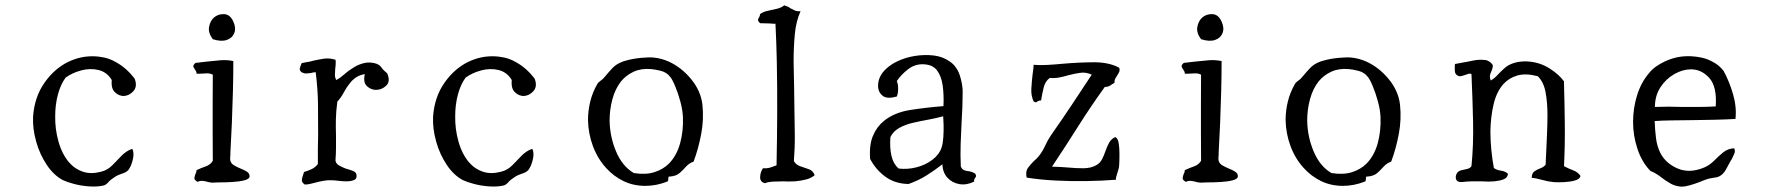

<svg xmlns="http://www.w3.org/2000/svg" viewBox="-20 -685 6635 720"><path d="M485 -390Q496 -361 480.5 -343.5Q465 -326 444 -325Q426 -325 411 -339Q396 -353 399 -385Q381 -415 349.5 -422.5Q318 -430 284.5 -421Q251 -412 226 -394Q207 -368 197 -330Q187 -292 187 -250Q186 -201 199.5 -153.5Q213 -106 240 -75Q261 -51 291 -41Q321 -31 359 -41Q383 -47 400.5 -64.5Q418 -82 435.5 -100.5Q453 -119 476 -127Q484 -112 478 -86.5Q472 -61 461 -47Q454 -39 438 -34Q422 -29 410 -21Q394 -11 385.5 -1Q377 9 367 11Q344 16 314.5 14Q285 12 258.5 5Q232 -2 217 -9Q182 -27 155.5 -66.5Q129 -106 115.5 -154.5Q102 -203 104 -247Q109 -321 147 -375Q185 -429 238 -454Q281 -474 326 -474Q348 -474 369.5 -469.5Q391 -465 411 -454Q453 -432 485 -390Z M916 -24Q916 -14 897 -9Q878 -4 851.5 -2.5Q825 -1 801 -1Q794 -1 787 -0.5Q780 0 775 0Q772 0 762 -2Q753 -5 742 -6.5Q731 -8 721 -3Q708 -10 709 -17.5Q710 -25 713 -33Q715 -36 716 -40Q717 -44 717 -47Q734 -55 751.5 -61Q769 -67 778 -82Q778 -141 777.5 -191.5Q777 -242 777.5 -293.5Q778 -345 778 -405Q768 -410 757.5 -410Q747 -410 737 -409Q731 -409 726 -408.5Q721 -408 717 -409Q717 -414 715 -418Q713 -422 710 -426Q706 -431 705 -436Q704 -441 713 -449Q723 -450 733.5 -451.5Q744 -453 755 -454Q781 -457 806.5 -459Q832 -461 855 -456V-454Q855 -404 853.5 -344Q852 -284 849.5 -224Q847 -164 844 -113Q844 -111 844 -105Q843 -99 843 -92.5Q843 -86 844 -82Q847 -71 858.5 -64.5Q870 -58 882 -53Q895 -48 905.5 -41.5Q916 -35 916 -24ZM855 -604Q866 -580 858.5 -561Q851 -542 830 -535Q809 -528 778 -538Q760 -562 764 -584Q768 -606 782 -619Q798 -633 820.5 -632Q843 -631 855 -604Z M1432 -410Q1445 -380 1428.5 -364Q1412 -348 1390 -348Q1371 -348 1356 -362Q1341 -376 1348 -407Q1329 -404 1315.5 -395Q1302 -386 1292 -373Q1279 -357 1269 -338Q1259 -319 1245 -304Q1240 -267 1239.5 -236.5Q1239 -206 1240 -177Q1240 -155 1240 -132Q1240 -109 1238 -83Q1240 -71 1251.5 -64.5Q1263 -58 1276 -53Q1291 -49 1303.5 -44Q1316 -39 1317 -29Q1319 -14 1307 -9.5Q1295 -5 1279 -5Q1264 -5 1249 -7Q1234 -9 1226 -9Q1209 -10 1193 -7Q1177 -4 1162 0Q1151 3 1141.5 5Q1132 7 1123 7Q1111 -1 1112 -10.5Q1113 -20 1117 -30Q1119 -37 1120 -40Q1137 -45 1150 -51.5Q1163 -58 1172 -70Q1172 -100 1172 -126.5Q1172 -153 1173 -178Q1173 -238 1172.5 -293Q1172 -348 1164 -414Q1158 -414 1153.5 -413Q1149 -412 1145 -411Q1136 -410 1128.5 -409.5Q1121 -409 1111 -414Q1103 -421 1104 -427Q1105 -433 1108 -440Q1110 -445 1111 -448Q1119 -450 1127 -451.5Q1135 -453 1142 -454Q1146 -455 1153 -457Q1175 -462 1195 -465Q1215 -468 1238 -461Q1238 -460 1238.5 -458Q1239 -456 1239 -454Q1239 -446 1238.5 -439Q1238 -432 1237 -426Q1236 -414 1236 -404Q1236 -394 1241 -385Q1255 -392 1272 -407Q1289 -422 1311 -435Q1327 -444 1345.5 -448.5Q1364 -453 1385 -448Q1402 -444 1410 -432.5Q1418 -421 1432 -410Z M1985 -390Q1996 -361 1980.5 -343.5Q1965 -326 1944 -325Q1926 -325 1911 -339Q1896 -353 1899 -385Q1881 -415 1849.5 -422.5Q1818 -430 1784.5 -421Q1751 -412 1726 -394Q1707 -368 1697 -330Q1687 -292 1687 -250Q1686 -201 1699.5 -153.5Q1713 -106 1740 -75Q1761 -51 1791 -41Q1821 -31 1859 -41Q1883 -47 1900.5 -64.5Q1918 -82 1935.5 -100.5Q1953 -119 1976 -127Q1984 -112 1978 -86.5Q1972 -61 1961 -47Q1954 -39 1938 -34Q1922 -29 1910 -21Q1894 -11 1885.5 -1Q1877 9 1867 11Q1844 16 1814.5 14Q1785 12 1758.5 5Q1732 -2 1717 -9Q1682 -27 1655.5 -66.5Q1629 -106 1615.5 -154.5Q1602 -203 1604 -247Q1609 -321 1647 -375Q1685 -429 1738 -454Q1781 -474 1826 -474Q1848 -474 1869.5 -469.5Q1891 -465 1911 -454Q1953 -432 1985 -390Z M2614 -293Q2620 -238 2609.5 -182.5Q2599 -127 2581 -79Q2564 -73 2552.5 -60Q2541 -47 2528.5 -36Q2516 -25 2493 -23Q2488 -24 2487 -21Q2486 -18 2486 -14Q2486 -5 2482 -4Q2441 12 2400 12Q2355 12 2318 -6Q2281 -24 2253 -55Q2221 -90 2203.5 -137Q2186 -184 2185 -235Q2185 -270 2193.5 -304.5Q2202 -339 2220 -370Q2224 -377 2232.5 -382.5Q2241 -388 2248 -397Q2262 -414 2276.5 -429.5Q2291 -445 2315 -454Q2320 -456 2328 -458Q2353 -465 2383.5 -468Q2414 -471 2433 -469Q2461 -466 2488 -454Q2536 -432 2572 -388Q2608 -344 2614 -293ZM2541 -245Q2540 -272 2531.5 -303.5Q2523 -335 2512 -361.5Q2501 -388 2493 -397Q2480 -414 2457.5 -419.5Q2435 -425 2421 -426Q2384 -429 2356 -416Q2328 -403 2309 -380Q2287 -352 2276.5 -313Q2266 -274 2266 -233Q2267 -172 2290.5 -116.5Q2314 -61 2357 -36Q2402 -29 2434.5 -39.5Q2467 -50 2489 -72Q2518 -102 2530.5 -148Q2543 -194 2541 -245Z M3035 -28Q3022 -17 3003 -12Q2984 -7 2961 -5Q2951 -5 2940.5 -4.5Q2930 -4 2920 -5Q2899 -5 2880 -4Q2861 -3 2848 2Q2830 -3 2830.5 -21Q2831 -39 2841 -54Q2854 -53 2864 -55.5Q2874 -58 2883 -62Q2889 -64 2892 -65Q2894 -159 2894.5 -258Q2895 -357 2893 -454Q2892 -490 2891 -526Q2890 -562 2888 -596Q2885 -596 2879.5 -596Q2874 -596 2867 -597Q2858 -597 2848.5 -597.5Q2839 -598 2830 -598Q2822 -606 2822.5 -610.5Q2823 -615 2826 -619Q2828 -622 2829 -625Q2830 -628 2830 -632Q2842 -641 2859 -644.5Q2876 -648 2893 -652Q2910 -656 2921 -665Q2928 -663 2933.5 -660.5Q2939 -658 2944 -654Q2951 -650 2960 -646Q2969 -642 2982 -643Q2965 -605 2960.5 -556Q2956 -507 2956 -454Q2956 -429 2957 -403.5Q2958 -378 2958 -354Q2958 -335 2958.5 -316Q2959 -297 2959 -279Q2960 -227 2960.5 -178.5Q2961 -130 2957 -81Q2965 -67 2981 -61.5Q2997 -56 3013 -50.5Q3029 -45 3035 -28Z M3637 -34Q3641 -27 3640 -23.5Q3639 -20 3636 -17Q3635 -14 3633.5 -11.5Q3632 -9 3633 -4Q3605 10 3578 5.5Q3551 1 3533 -18.5Q3515 -38 3514 -69Q3486 -47 3455 -27.5Q3424 -8 3387 5Q3336 4 3300 -22.5Q3264 -49 3243 -89Q3239 -141 3253.5 -175.5Q3268 -210 3294 -231Q3333 -263 3393 -272.5Q3453 -282 3518 -287Q3520 -329 3515 -364.5Q3510 -400 3493.5 -421.5Q3477 -443 3442 -444Q3411 -445 3385.5 -425.5Q3360 -406 3343 -381Q3348 -370 3348 -352Q3348 -334 3343 -323Q3307 -313 3291 -325Q3275 -337 3273 -357Q3270 -397 3304 -428Q3322 -444 3343 -454Q3373 -469 3409.5 -475Q3446 -481 3481 -477Q3516 -473 3542 -454Q3556 -445 3565 -431Q3576 -417 3583 -389.5Q3590 -362 3590 -342Q3590 -314 3589 -285.5Q3588 -257 3586 -227Q3584 -188 3582.5 -146.5Q3581 -105 3583 -61Q3588 -46 3606 -44Q3624 -42 3637 -34ZM3517 -249Q3492 -242 3462 -236.5Q3432 -231 3403.5 -224.5Q3375 -218 3352.5 -205.5Q3330 -193 3319 -171Q3316 -131 3323 -100.5Q3330 -70 3350 -53Q3383 -49 3416.5 -57.5Q3450 -66 3476 -85.5Q3502 -105 3511 -132Q3516 -147 3517.5 -170.5Q3519 -194 3518.5 -216.5Q3518 -239 3517 -249Z M4177 -68Q4177 -59 4174.5 -51Q4172 -43 4170 -36Q4168 -29 4166 -22.5Q4164 -16 4165 -11Q4114 -7 4055.5 -6Q3997 -5 3938.5 -8Q3880 -11 3830 -19Q3825 -42 3834.5 -55Q3844 -68 3856 -80Q3861 -84 3866 -89Q3871 -94 3875 -99Q3889 -116 3899 -138Q3909 -160 3922 -179Q3960 -233 3998 -290Q4036 -347 4074 -405Q4053 -415 4031.5 -412Q4010 -409 3987 -403Q3970 -398 3952.5 -394.5Q3935 -391 3917 -393Q3900 -381 3894 -357.5Q3888 -334 3884 -308Q3880 -309 3877 -307.5Q3874 -306 3871 -305Q3868 -302 3864.5 -301.5Q3861 -301 3856 -305Q3846 -326 3847.5 -352.5Q3849 -379 3852 -404Q3853 -414 3854.5 -423.5Q3856 -433 3856 -442Q3879 -440 3907 -441.5Q3935 -443 3966 -446Q4023 -451 4080.5 -451.5Q4138 -452 4177 -431Q4180 -422 4177 -415.5Q4174 -409 4170 -403Q4166 -397 4162.5 -390.5Q4159 -384 4159 -374Q4151 -370 4143.5 -364.5Q4136 -359 4123 -359Q4071 -287 4023 -211Q3975 -135 3925 -60Q3939 -60 3954 -59Q3969 -58 3983 -57Q4014 -54 4042 -54Q4070 -54 4090 -65Q4105 -73 4112.5 -87.5Q4120 -102 4125.5 -118.5Q4131 -135 4139 -149.5Q4147 -164 4162 -171Q4172 -167 4175 -148.5Q4178 -130 4178 -107.5Q4178 -85 4177 -68Z M4622 -24Q4622 -14 4603 -9Q4584 -4 4557.5 -2.5Q4531 -1 4507 -1Q4500 -1 4493 -0.5Q4486 0 4481 0Q4478 0 4468 -2Q4459 -5 4448 -6.5Q4437 -8 4427 -3Q4414 -10 4415 -17.5Q4416 -25 4419 -33Q4421 -36 4422 -40Q4423 -44 4423 -47Q4440 -55 4457.5 -61Q4475 -67 4484 -82Q4484 -141 4483.5 -191.5Q4483 -242 4483.5 -293.5Q4484 -345 4484 -405Q4474 -410 4463.5 -410Q4453 -410 4443 -409Q4437 -409 4432 -408.5Q4427 -408 4423 -409Q4423 -414 4421 -418Q4419 -422 4416 -426Q4412 -431 4411 -436Q4410 -441 4419 -449Q4429 -450 4439.5 -451.5Q4450 -453 4461 -454Q4487 -457 4512.5 -459Q4538 -461 4561 -456V-454Q4561 -404 4559.5 -344Q4558 -284 4555.5 -224Q4553 -164 4550 -113Q4550 -111 4550 -105Q4549 -99 4549 -92.5Q4549 -86 4550 -82Q4553 -71 4564.5 -64.5Q4576 -58 4588 -53Q4601 -48 4611.5 -41.5Q4622 -35 4622 -24ZM4561 -604Q4572 -580 4564.5 -561Q4557 -542 4536 -535Q4515 -528 4484 -538Q4466 -562 4470 -584Q4474 -606 4488 -619Q4504 -633 4526.5 -632Q4549 -631 4561 -604Z M5230 -293Q5236 -238 5225.5 -182.5Q5215 -127 5197 -79Q5180 -73 5168.5 -60Q5157 -47 5144.5 -36Q5132 -25 5109 -23Q5104 -24 5103 -21Q5102 -18 5102 -14Q5102 -5 5098 -4Q5057 12 5016 12Q4971 12 4934 -6Q4897 -24 4869 -55Q4837 -90 4819.5 -137Q4802 -184 4801 -235Q4801 -270 4809.5 -304.5Q4818 -339 4836 -370Q4840 -377 4848.5 -382.5Q4857 -388 4864 -397Q4878 -414 4892.5 -429.5Q4907 -445 4931 -454Q4936 -456 4944 -458Q4969 -465 4999.5 -468Q5030 -471 5049 -469Q5077 -466 5104 -454Q5152 -432 5188 -388Q5224 -344 5230 -293ZM5157 -245Q5156 -272 5147.5 -303.5Q5139 -335 5128 -361.5Q5117 -388 5109 -397Q5096 -414 5073.5 -419.5Q5051 -425 5037 -426Q5000 -429 4972 -416Q4944 -403 4925 -380Q4903 -352 4892.5 -313Q4882 -274 4882 -233Q4883 -172 4906.5 -116.5Q4930 -61 4973 -36Q5018 -29 5050.5 -39.5Q5083 -50 5105 -72Q5134 -102 5146.5 -148Q5159 -194 5157 -245Z M5907 -25Q5904 -13 5885.5 -8Q5867 -3 5845 -2Q5823 -1 5807 -2Q5785 -4 5762.5 -10.5Q5740 -17 5724 -18Q5724 -35 5733.5 -42Q5743 -49 5755.5 -53.5Q5768 -58 5776 -67Q5777 -88 5778.5 -119.5Q5780 -151 5781.5 -187Q5783 -223 5783 -255Q5783 -300 5776 -338.5Q5769 -377 5747 -399Q5702 -411 5670.5 -402Q5639 -393 5618 -370Q5592 -341 5581 -294Q5570 -247 5569 -194Q5569 -158 5572.5 -122.5Q5576 -87 5582 -55Q5593 -47 5609 -45Q5625 -43 5635 -33Q5633 -18 5618.5 -12.5Q5604 -7 5584 -5Q5573 -4 5561 -4Q5549 -4 5537 -5Q5527 -5 5517 -5Q5507 -5 5498 -5Q5493 -5 5488.5 -4.5Q5484 -4 5479 -4Q5466 -2 5455.5 -2.5Q5445 -3 5440 -13Q5437 -26 5444 -36Q5449 -44 5460 -46.5Q5471 -49 5482 -51.5Q5493 -54 5498 -62Q5506 -141 5504 -230Q5502 -319 5498 -407Q5495 -410 5488.5 -408.5Q5482 -407 5475 -404Q5469 -402 5463 -400.5Q5457 -399 5452 -399Q5436 -404 5435.5 -420Q5435 -436 5436 -445Q5448 -447 5460.5 -449.5Q5473 -452 5485 -454Q5498 -457 5510 -459Q5522 -461 5533 -461Q5542 -461 5550 -460Q5558 -459 5565 -454Q5572 -450 5578 -441Q5578 -432 5576 -426.5Q5574 -421 5572 -416Q5569 -410 5567.5 -403Q5566 -396 5570 -383Q5583 -390 5595 -403Q5607 -416 5621.5 -429Q5636 -442 5655 -448Q5670 -453 5683 -454Q5700 -456 5716 -454Q5757 -450 5791.5 -428Q5826 -406 5845 -380Q5845 -377 5845 -371Q5847 -305 5848 -222.5Q5849 -140 5845 -62Q5861 -53 5879 -46.5Q5897 -40 5907 -25Z M6488 -239Q6455 -237 6413.5 -236Q6372 -235 6329 -234.5Q6286 -234 6248 -233.5Q6210 -233 6185 -231Q6186 -199 6190 -167Q6194 -135 6207 -110Q6227 -72 6271.5 -53Q6316 -34 6371 -57Q6392 -66 6408.5 -83Q6425 -100 6442.5 -114Q6460 -128 6483 -129Q6488 -119 6484 -109.5Q6480 -100 6475 -90Q6471 -83 6469 -80Q6461 -65 6451.5 -48Q6442 -31 6426 -23Q6420 -20 6404 -18Q6388 -16 6375 -11Q6368 -8 6351 -1.5Q6334 5 6316 10Q6298 15 6287 15Q6263 14 6244 3Q6225 -8 6207 -22Q6189 -36 6169 -44Q6137 -77 6120.5 -126.5Q6104 -176 6104 -228Q6104 -279 6119 -327.5Q6134 -376 6164 -411Q6175 -425 6190 -435.5Q6205 -446 6222 -454Q6270 -477 6323 -474Q6343 -473 6363 -468.5Q6383 -464 6401 -454Q6424 -443 6443 -420Q6465 -380 6479 -331.5Q6493 -283 6488 -239ZM6414 -286Q6419 -360 6390 -392.5Q6361 -425 6321 -425Q6290 -425 6258.5 -407Q6227 -389 6206.5 -357.5Q6186 -326 6186 -284Q6213 -285 6238 -285Q6263 -285 6287 -284Q6320 -284 6351 -284Q6382 -284 6414 -286Z"/></svg>

Font: Yuji Syuku
Style: Regular
Weight: 400
Designer: Kataoka Yuji
Foundry: Kinuta Font Factory
Version: Version 3.002